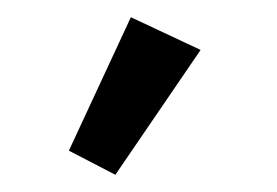

<svg xmlns="http://www.w3.org/2000/svg" viewBox="-20 -144 322 223"><path d="M60 31 132 -124 213 -86 114 59Z"/></svg>

Font: IBM Plex Sans Arabic
Style: Regular
Weight: 400
Designer: Mike Abbink, Paul van der Laan, Pieter van Rosmalen, Wael Morcos, Khajak Apelian
Foundry: Bold Monday
Version: Version 1.005